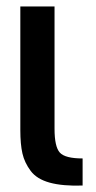

<svg xmlns="http://www.w3.org/2000/svg" viewBox="-20 -575 296 595"><path d="M236 0Q174 2 134 -9Q94 -20 75 -45.5Q56 -71 49.5 -99.5Q43 -128 43 -172V-555H149V-176Q149 -120 165.5 -102Q182 -84 236 -84Z"/></svg>

Font: LT Superior Semi-bold
Style: Regular
Weight: 600
Designer: Daniel Lyons
Foundry: LyonsType
Version: Version 1.0